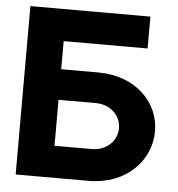

<svg xmlns="http://www.w3.org/2000/svg" viewBox="-52 -772 759 821"><g transform="rotate(5 327.5 -361.5)"><path d="M45.4 -722.7V0H359.4C520 0 623 -110.8 623 -235.4C623 -359.9 520 -465.3 359.4 -465.3H200.2V-585.9H560.5V-722.7ZM200.2 -136.7V-334H359.4C425.3 -334 468.3 -288.1 468.3 -235.4C468.3 -182.6 425.3 -136.7 359.4 -136.7Z"/></g></svg>

Font: Giphurs ExtraBold
Style: Regular
Weight: 800
Version: Version 1.000